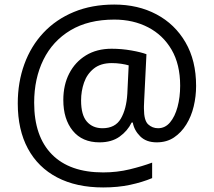

<svg xmlns="http://www.w3.org/2000/svg" viewBox="-20 -734 939 843"><path d="M841 -357Q841 -311 830.5 -267Q820 -223 798 -187.5Q776 -152 744 -130.5Q712 -109 668 -109Q622 -109 595.5 -135.5Q569 -162 563 -196H558Q540 -159 505 -134Q470 -109 417 -109Q341 -109 299.5 -160Q258 -211 258 -295Q258 -361 284 -411.5Q310 -462 357.5 -491Q405 -520 470 -520Q514 -520 556.5 -512.5Q599 -505 623 -496L613 -293Q612 -275 612 -267.5Q612 -260 612 -257Q612 -205 630.5 -188Q649 -171 674 -171Q705 -171 726.5 -196.5Q748 -222 759.5 -264.5Q771 -307 771 -358Q771 -451 733.5 -515.5Q696 -580 630.5 -614Q565 -648 482 -648Q368 -648 289.5 -601Q211 -554 170.5 -471.5Q130 -389 130 -283Q130 -135 208 -56Q286 23 433 23Q494 23 549.5 9.5Q605 -4 648 -20V48Q605 66 551.5 77.5Q498 89 433 89Q315 89 231 45Q147 1 102.5 -81.5Q58 -164 58 -280Q58 -373 87 -452.5Q116 -532 171 -590.5Q226 -649 304.5 -681.5Q383 -714 482 -714Q586 -714 667 -671Q748 -628 794.5 -548Q841 -468 841 -357ZM336 -293Q336 -229 361.5 -200Q387 -171 430 -171Q486 -171 510.5 -213Q535 -255 539 -322L545 -447Q532 -451 512 -454Q492 -457 471 -457Q422 -457 392 -433Q362 -409 349 -371.5Q336 -334 336 -293Z"/></svg>

Font: Noto Sans Bamum
Style: Regular
Weight: 400
Designer: Monotype Design Team
Foundry: Monotype Imaging Inc.
Version: Version 2.001